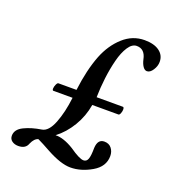

<svg xmlns="http://www.w3.org/2000/svg" viewBox="-115 -498 529 586"><g transform="rotate(20 149.5 -204.5)"><path d="M176.8 17.1Q145.5 17.1 98.1 -8.8Q72.8 -22.9 56.2 -30.8Q43.5 -27.8 35.2 -8.8Q28.8 9.8 4.9 9.8Q-7.3 9.8 -15.6 3.7Q-23.9 -2.4 -23.9 -13.2Q-23.9 -33.7 0 -45.4Q23.9 -57.1 56.2 -62Q77.1 -65.4 91.1 -100.8Q105 -136.2 110.8 -185.1H47.9Q44.9 -186 45.2 -191.9Q45.4 -197.8 48.6 -204.8Q51.8 -211.9 55.2 -211.9H113.8Q122.1 -279.3 141.1 -328.1Q158.2 -371.1 188.5 -398.4Q218.8 -425.8 257.8 -425.8Q288.6 -425.8 305.9 -413.1Q323.2 -400.4 323.2 -378.9Q323.2 -365.2 314.7 -352.1Q306.2 -338.9 295.9 -338.9Q288.6 -338.9 282.7 -347.4Q276.9 -356 273.9 -369.1Q267.6 -400.9 241.2 -400.9Q226.1 -400.9 214.1 -382.6Q202.1 -364.3 194.8 -335.4Q187.5 -306.6 183.6 -274.7Q179.7 -242.7 179.2 -211.9H265.1Q268.1 -210.9 268.3 -205.1Q268.6 -199.2 265.9 -192.1Q263.2 -185.1 259.8 -185.1H174.8Q168.5 -147 148.7 -114Q128.9 -81.1 101.1 -60.1Q127 -61 161.1 -40Q193.8 -17.1 207 -17.1Q217.3 -17.1 221.2 -28.1Q225.1 -39.1 225.1 -64Q226.6 -92.8 248 -92.8Q263.2 -92.8 271.5 -82.3Q279.8 -71.8 279.8 -57.1Q279.8 -22.9 245.4 -2.9Q210.9 17.1 176.8 17.1Z"/></g></svg>

Font: Junicode SmCond
Style: Italic
Weight: 400
Width: 4
Italic angle: -11°
Designer: Peter S. Baker
Version: Version 2.206